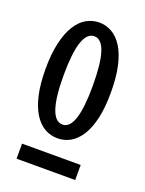

<svg xmlns="http://www.w3.org/2000/svg" viewBox="-94 -730 407 538"><g transform="rotate(20 109.5 -461.0)"><path d="M207 -506.8Q207 -462.4 199.7 -429.9Q192.4 -397.5 179.2 -376.5Q166 -355.5 148.2 -345.2Q130.4 -335 109.9 -335Q88.9 -335 71 -345.2Q53.2 -355.5 40 -376.5Q26.9 -397.5 19.5 -429.9Q12.2 -462.4 12.2 -506.8Q12.2 -551.8 19.8 -584.5Q27.3 -617.2 40.5 -638.4Q53.7 -659.7 71.5 -669.9Q89.4 -680.2 109.9 -680.2Q130.4 -680.2 148.2 -669.9Q166 -659.7 179.2 -638.4Q192.4 -617.2 199.7 -584.5Q207 -551.8 207 -506.8ZM152.8 -506.8Q152.8 -574.2 142.1 -606.7Q131.3 -639.2 109.9 -639.2Q65.9 -639.2 65.9 -506.8Q65.9 -376 109.9 -376Q152.8 -376 152.8 -506.8ZM22 -242.2V-287.1H196.8V-242.2Z"/></g></svg>

Font: Stint Ultra Condensed
Style: Regular
Weight: 400
Width: 1
Designer: Astigmatic (AOETI)
Foundry: Astigmatic (AOETI)
Version: Version 1.000